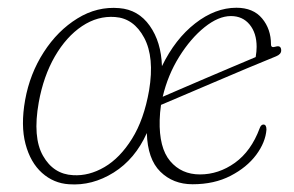

<svg xmlns="http://www.w3.org/2000/svg" viewBox="-20 -480 778 508"><path d="M295.5 -458.5Q346 -454.5 376.2 -411.8Q406.5 -369 408.5 -305Q443.5 -377 496.5 -418.2Q549.5 -459.5 605.5 -459.5Q650 -459.5 673.5 -431.2Q697 -403 697 -362.5Q697 -352.5 709 -356.5Q724 -361 724 -346.5Q724 -336.5 710.5 -331Q679.5 -318.5 634.2 -299.5Q589 -280.5 542.2 -260.5Q495.5 -240.5 458.5 -224.8Q421.5 -209 406 -202.5Q403 -182 402.5 -162.5Q400.5 -89 430.2 -53.8Q460 -18.5 509 -18.5Q558.5 -18.5 601.5 -49.2Q644.5 -80 667 -140.5Q670.5 -150.5 677 -150.5Q685 -150.5 685 -137Q682.5 -103.5 657.8 -70.2Q633 -37 590 -14.8Q547 7.5 489.5 7.5Q438 7.5 404.2 -25.8Q370.5 -59 368.5 -128Q337.5 -59 280.8 -23.5Q224 12 162.5 7.5Q122 5 91.2 -22.5Q60.5 -50 47.5 -99Q34.5 -148 46.5 -215.5Q59 -285 95.8 -342Q132.5 -399 184.8 -431.2Q237 -463.5 295.5 -458.5ZM591 -437.5Q558 -437.5 521.2 -408Q484.5 -378.5 454.2 -330Q424 -281.5 410.5 -224Q427.5 -231.5 456.8 -244Q486 -256.5 521.5 -271.8Q557 -287 592.5 -302Q628 -317 656.5 -329Q659 -344 659 -356Q659 -392.5 640.5 -415Q622 -437.5 591 -437.5ZM173.5 -16.5Q215.5 -14 256.5 -38Q297.5 -62 329.2 -112.8Q361 -163.5 374.5 -241Q389 -328.5 361.5 -380Q334 -431.5 284.5 -435Q238.5 -438.5 197 -410.8Q155.5 -383 125.2 -330.8Q95 -278.5 82.5 -209Q66 -116.5 93.8 -67.8Q121.5 -19 173.5 -16.5Z"/></svg>

Font: Fraunces 9pt S050 Thin
Style: Italic
Weight: 100
Italic angle: -16°
Version: Version 1.000; ttfautohint (v1.8.3)